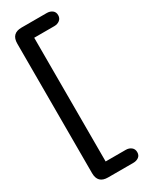

<svg xmlns="http://www.w3.org/2000/svg" viewBox="-248 -822 865 1090"><g transform="rotate(-30 184.5 -277.0)"><path d="M110 214Q43.5 214 43.5 147.5V-701.5Q43.5 -768.5 110 -768.5H275.5Q296.5 -768.5 311 -757.5Q325.5 -746.5 325.5 -726Q325.5 -705.5 311 -694Q296.5 -682.5 275.5 -682.5H143.5V128.5H275.5Q296.5 128.5 311 140Q325.5 151.5 325.5 172Q325.5 193 311 203.5Q296.5 214 275.5 214Z"/></g></svg>

Font: Sono Medium
Style: Regular
Weight: 500
Designer: Tyler Finck
Foundry: Tyler Finck
Version: Version 2.112